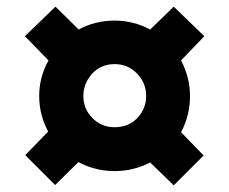

<svg xmlns="http://www.w3.org/2000/svg" viewBox="-20 -692 690 578"><path d="M420 -403Q420 -443 392 -471Q365 -499 325 -499Q285 -499 258 -471Q231 -441 231 -403Q231 -364 258 -337Q285 -309 325 -309Q366 -309 393 -336Q420 -365 420 -403ZM503 -672 595 -583 525 -510Q552 -459 552 -403Q552 -344 525 -294L593 -224L503 -134L432 -203Q382 -177 325 -177Q267 -177 216 -204L146 -135L56 -225L125 -296Q98 -346 98 -403Q98 -460 126 -510L55 -583L147 -672L217 -603Q266 -630 325 -630Q382 -630 432 -603Z"/></svg>

Font: Sinkin Sans 700 Bold
Style: Bold
Weight: 700
Designer: Keith Bates
Foundry: K-Type
Version: Sinkin Sans (version 1.0)  by Keith Bates   •   © 2014   www